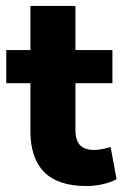

<svg xmlns="http://www.w3.org/2000/svg" viewBox="-20 -613 414 644"><path d="M270 11Q175 11 128.5 -35.5Q82 -82 82 -174V-334H1V-445H82V-593H233V-445H357V-334H233V-178Q233 -142 248.5 -126Q264 -110 296 -110Q309 -110 323.5 -113Q338 -116 351 -120L371 -12Q351 -1 324 5Q297 11 270 11Z"/></svg>

Font: Nunito Sans 12pt ExtraLight
Style: Weight 830 Width 84 Optical size 12.0 YTLC 445
Weight: 830
Width: 4
Designer: Vernon Adams
Foundry: Vernon Adams
Version: Version 3.101;gftools[0.9.27]